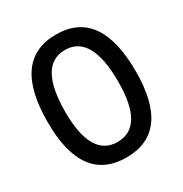

<svg xmlns="http://www.w3.org/2000/svg" viewBox="-166 -829 919 965"><g transform="rotate(-30 293.0 -346.5)"><path d="M293 9.8Q37.1 9.8 37.1 -341.8Q37.1 -703.1 293 -703.1Q548.8 -703.1 548.8 -341.8Q548.8 9.8 293 9.8ZM293 -80.1Q446.3 -80.1 446.3 -341.8Q446.3 -613.3 293 -613.3Q139.6 -613.3 139.6 -341.8Q139.6 -80.1 293 -80.1Z"/></g></svg>

Font: Cascadia Code PL
Style: Regular
Weight: 400
Monospace: yes
Designer: Aaron Bell
Foundry: Saja Typeworks
Version: Version 2102.003